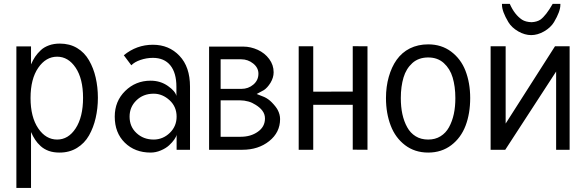

<svg xmlns="http://www.w3.org/2000/svg" viewBox="-20 -759 2966 973"><path d="M137.2 -523.9H63V193.4H137.2V-89.8C143.6 -75.2 150.9 -62 158.2 -50.8C165.5 -39.6 174.8 -28.8 186 -18.6C197.3 -8.3 211.4 0 227.5 5.9C243.7 11.7 262.2 14.2 282.2 14.2C315.4 14.2 344.7 6.3 370.1 -9.3C395.5 -24.9 416 -45.9 431.2 -72.8C446.3 -99.6 457.5 -128.9 464.8 -161.1C472.2 -193.4 476.1 -227.1 476.1 -263.2C476.1 -299.8 472.2 -334 464.8 -366.2C457.5 -398.4 446.3 -426.8 431.2 -453.1C416 -479.5 396 -500.5 370.6 -515.6C345.2 -530.8 315.9 -538.1 283.2 -538.1C263.2 -538.1 244.6 -535.2 228.5 -529.3C212.4 -523.4 198.2 -515.6 187 -504.9C175.8 -494.1 166 -483.4 158.2 -471.7C150.4 -460 143.6 -447.3 137.2 -432.6ZM400.9 -263.2C400.9 -198.2 388.2 -146.5 363.3 -108.4C338.4 -70.3 307.1 -51.8 269.5 -51.8C231.9 -51.8 199.7 -70.3 173.8 -108.4C147.9 -146.5 134.8 -197.8 134.8 -262.2C134.8 -327.1 147.9 -377.9 173.8 -415.5C199.7 -453.1 231.9 -471.7 269.5 -471.7C307.1 -471.7 338.4 -453.1 363.3 -416C388.2 -378.9 400.9 -328.1 400.9 -263.2Z M758.8 -284.2C788.6 -284.2 815.4 -272.9 839.4 -251C863.3 -229 875 -201.2 875 -168C875 -135.7 863.8 -108.4 840.8 -85.9C817.9 -63.5 790 -51.8 758.8 -51.8C723.6 -51.8 694.8 -63 671.4 -85C647.9 -106.9 636.7 -134.3 636.7 -168C636.7 -200.2 647.9 -227.5 670.9 -250C693.8 -272.5 722.7 -284.2 758.8 -284.2ZM743.2 -350.1C692.4 -350.1 649.4 -332.5 614.3 -297.9C579.1 -263.2 561.5 -220.2 561.5 -168C561.5 -113.8 578.1 -69.8 612.3 -36.1C646.5 -2.4 690.4 14.2 743.2 14.2C760.7 14.2 777.8 10.7 794.9 3.4C812 -3.9 825.7 -12.2 836.9 -22.5C848.1 -32.7 856.9 -43 863.8 -52.7C870.6 -62.5 874.5 -70.8 875 -77.1V-76.2V0H942.9V-259.8V-319.8C942.9 -386.7 925.3 -438.5 889.6 -476.1C854 -513.7 809.1 -532.2 754.9 -532.2C699.7 -532.2 650.9 -514.6 607.4 -479L645.5 -428.2C656.7 -439.5 671.4 -448.2 691.4 -455.1C711.4 -461.9 732.4 -465.8 754.9 -465.8C793 -465.8 822.8 -453.1 843.3 -427.7C863.8 -402.3 874 -366.2 874 -319.8V-272.9C870.1 -289.1 856 -305.7 831.1 -323.2C806.2 -340.8 776.9 -350.1 743.2 -350.1Z M1039.6 0H1208.5C1262.2 0 1307.6 -14.6 1344.2 -43.9C1380.9 -73.2 1399.4 -110.4 1399.4 -155.3C1399.4 -170.9 1395.5 -186.5 1387.2 -202.1C1381.8 -212.4 1372.1 -225.1 1356.9 -240.7C1345.7 -252 1333 -261.2 1318.8 -267.6L1280.8 -282.7L1316.9 -302.2C1328.6 -309.6 1340.3 -322.3 1351.1 -339.8C1361.3 -356.9 1366.7 -374.5 1366.7 -392.6C1366.7 -417.5 1359.4 -439.5 1344.2 -460C1329.1 -480.5 1309.6 -495.6 1286.6 -506.3C1262.7 -517.1 1238.3 -522.9 1212.4 -522.9H1039.6ZM1098.1 -308.6V-458.5H1200.7H1202.6C1225.1 -458.5 1245.6 -451.2 1263.2 -437C1280.8 -422.9 1289.6 -405.8 1289.6 -385.7C1289.6 -363.3 1281.2 -345.2 1264.2 -330.6C1247.1 -315.9 1226.6 -308.6 1203.6 -308.6ZM1098.1 -250.5H1196.8C1210.4 -250.5 1224.6 -248.5 1238.8 -244.6C1251.5 -241.2 1263.7 -235.4 1275.9 -227.5C1290 -218.8 1301.3 -209 1309.1 -198.7C1318.4 -186.5 1322.8 -173.3 1322.8 -158.7C1322.8 -130.4 1310.5 -107.9 1286.6 -91.3C1262.7 -74.2 1233.4 -65.9 1199.7 -65.9H1098.1Z M1493.7 -524.4V0H1567.4V-228H1767.6V-0.5L1842.3 0V-524.4L1767.6 -524.9V-294.9L1567.4 -294.4V-524.4Z M1936 -262.2C1936 -210 1944.3 -163.6 1960 -122.6C1975.6 -81.5 2000 -48.3 2032.7 -23.4C2065.4 1.5 2104.5 14.2 2149.9 14.2C2195.3 14.2 2234.4 1.5 2267.1 -23.4C2299.8 -48.3 2323.7 -81.1 2339.4 -122.1C2355 -163.1 2362.8 -210 2362.8 -262.2C2362.8 -314 2354.5 -359.9 2338.9 -400.4C2323.2 -440.9 2298.8 -473.1 2266.1 -497.6C2233.4 -522 2194.8 -534.2 2149.9 -534.2C2115.7 -534.2 2084.5 -527.3 2057.1 -513.7C2029.8 -500 2007.8 -480.5 1990.2 -456.1C1972.7 -431.6 1959.5 -402.3 1950.2 -369.6C1940.9 -336.9 1936 -300.8 1936 -262.2ZM2011.2 -262.2C2011.2 -301.8 2016.1 -336.4 2024.9 -366.2C2033.7 -396 2048.8 -420.4 2069.8 -439.5C2090.8 -458.5 2118.2 -467.8 2149.9 -467.8C2181.6 -467.8 2208 -458.5 2229 -439.5C2250 -420.4 2265.1 -396 2273.9 -366.2C2282.7 -336.4 2287.6 -301.8 2287.6 -262.2C2287.6 -232.9 2285.2 -206.1 2279.8 -181.2C2274.4 -156.2 2266.1 -133.8 2255.4 -114.3C2244.6 -94.7 2230.5 -79.6 2212.4 -68.4C2194.3 -57.1 2173.8 -51.8 2149.9 -51.8C2126 -51.8 2104.5 -57.1 2086.4 -68.4C2068.4 -79.6 2054.2 -94.7 2043.5 -114.3C2032.7 -133.8 2024.4 -156.2 2019 -181.2C2013.7 -206.1 2011.2 -232.9 2011.2 -262.2Z M2674.3 -646.5C2654.3 -647 2637.7 -651.4 2625.5 -659.2C2600.1 -676.3 2579.6 -702.6 2563.5 -739.3H2523.9V-734.4C2523.9 -712.4 2534.7 -683.1 2556.2 -647C2567.4 -628.4 2584 -612.8 2606.9 -599.6C2628.4 -587.4 2650.4 -581.1 2671.9 -581.1C2693.4 -581.1 2715.3 -587.4 2736.8 -599.6C2759.8 -612.8 2776.4 -628.4 2787.6 -647C2809.1 -683.1 2819.8 -712.4 2819.8 -734.4V-739.3H2780.8C2758.3 -699.7 2737.3 -672.9 2718.3 -659.2C2707 -651.9 2692.4 -647.5 2674.3 -646.5ZM2466.3 -524.4V0H2540.5L2798.3 -396.5V0H2866.7V-524.4H2792.5L2542.5 -132.8V-524.4Z"/></svg>

Font: Tuffy
Style: Regular
Weight: 500
Designer: Thatcher Ulrich, Karoly Barta and Michael Everson
Version: Version 001.270